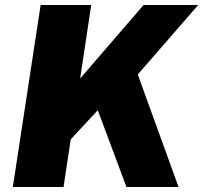

<svg xmlns="http://www.w3.org/2000/svg" viewBox="-20 -743 808 763"><path d="M31 0 141.5 -723H342.5L298.5 -431L550.5 -723H767.5L527.5 -447L689.5 0H482.5L368.5 -305L261 -189L232.5 0Z"/></svg>

Font: Public Sans Black
Style: Italic
Weight: 900
Italic angle: -8°
Designer: The Public Sans project authors (U.S. Web Design System). Libre Franklin designed by Pablo Impallari and Rodrigo Fuenzal
Version: Version 1.007; ttfautohint (v1.8.1) -l 8 -r 50 -G 200 -x 14 